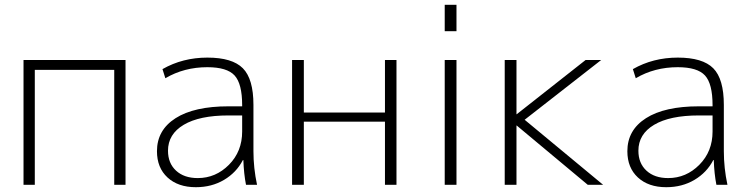

<svg xmlns="http://www.w3.org/2000/svg" viewBox="-20 -770 3119 800"><path d="M78 -520H503V0H456V-479H125V0H78Z M844 -530Q948 -530 992 -485.5Q1036 -441 1036 -333V-140Q1036 -70 1051 0H1005Q996 -46 994 -103H992Q965 -51 913.5 -20.5Q862 10 796 10Q722 10 678 -30.5Q634 -71 634 -140Q634 -228 711.5 -277.5Q789 -327 932 -327H989V-332Q989 -421 957.5 -455.5Q926 -490 844 -490Q747 -490 669 -444L657 -482Q741 -530 844 -530ZM680 -142Q680 -90 713.5 -59Q747 -28 804 -28Q879 -28 934 -83.5Q989 -139 989 -222V-289H932Q811 -289 745.5 -250Q680 -211 680 -142Z M1246 -263V0H1197V-520H1246V-301H1584V-520H1632V0H1584V-263Z M1833 0V-520H1882V0ZM1833 -640V-750H1882V-640Z M2133 -294 2420 -520H2485L2166 -271L2493 0H2429L2133 -247H2132V0H2083V-520H2132V-294Z M2804 -530Q2908 -530 2952 -485.5Q2996 -441 2996 -333V-140Q2996 -70 3011 0H2965Q2956 -46 2954 -103H2952Q2925 -51 2873.5 -20.5Q2822 10 2756 10Q2682 10 2638 -30.5Q2594 -71 2594 -140Q2594 -228 2671.5 -277.5Q2749 -327 2892 -327H2949V-332Q2949 -421 2917.5 -455.5Q2886 -490 2804 -490Q2707 -490 2629 -444L2617 -482Q2701 -530 2804 -530ZM2640 -142Q2640 -90 2673.5 -59Q2707 -28 2764 -28Q2839 -28 2894 -83.5Q2949 -139 2949 -222V-289H2892Q2771 -289 2705.5 -250Q2640 -211 2640 -142Z"/></svg>

Font: Mplus 1p Light
Style: Regular
Weight: 300
Version: Version 1.061